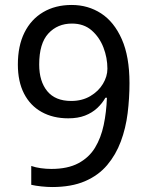

<svg xmlns="http://www.w3.org/2000/svg" viewBox="-20 -744 591 774"><path d="M190 10Q171 10 147 7.5Q123 5 106 1V-75Q123 -69 144.5 -66Q166 -63 187 -63Q253 -63 296 -86Q339 -109 363 -148.5Q387 -188 398 -240Q409 -292 411 -350H405Q392 -327 371.5 -308Q351 -289 322.5 -278Q294 -267 255 -267Q194 -267 148 -292.5Q102 -318 77 -366.5Q52 -415 52 -484Q52 -559 78.5 -612.5Q105 -666 154 -695Q203 -724 269 -724Q335 -724 387.5 -690Q440 -656 471 -586Q502 -516 502 -409Q502 -348 494.5 -287.5Q487 -227 467 -173.5Q447 -120 412 -78.5Q377 -37 322.5 -13.5Q268 10 190 10ZM267 -337Q311 -337 344 -356.5Q377 -376 395 -406Q413 -436 413 -467Q413 -511 397 -552.5Q381 -594 349.5 -621.5Q318 -649 270 -649Q212 -649 175 -609Q138 -569 138 -484Q138 -416 170.5 -376.5Q203 -337 267 -337Z"/></svg>

Font: lmalayalam25
Style: Book
Weight: 400
Designer: Jelle Bosma - Monotype Design Team
Foundry: Monotype Imaging Inc.
Version: Version 2.003